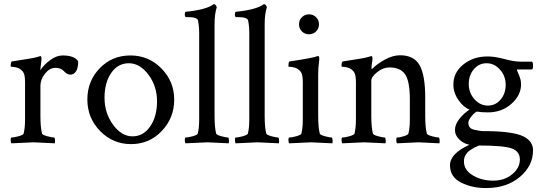

<svg xmlns="http://www.w3.org/2000/svg" viewBox="-20 -698 2655 939"><path d="M286.1 -426.8Q343.8 -426.8 362.3 -398.4Q362.3 -364.3 351.6 -348.6Q340.8 -333 324.2 -333Q307.6 -333 293 -349.6Q278.3 -366.2 250.5 -366.2Q222.7 -366.2 200.2 -337.9Q177.7 -309.6 177.7 -278.3V-131.8Q177.7 -75.2 185.5 -44.9Q187.5 -38.1 211.4 -31.7Q235.4 -25.4 245.1 -25.4Q248 -25.4 249 -13.7Q250 -2 248 2.9Q150.4 -2 143.6 -2Q136.7 -2 36.1 2.9Q32.2 -1 32.2 -13.2Q32.2 -25.4 36.1 -25.4Q47.9 -25.4 70.8 -31.7Q93.8 -38.1 95.7 -44.9Q102.5 -73.2 102.5 -113.3V-297.9Q102.5 -335.9 90.8 -349.1Q79.1 -362.3 64.9 -366.7Q50.8 -371.1 41.5 -371.1Q32.2 -371.1 32.2 -373Q32.2 -396.5 38.1 -397.5Q141.6 -413.1 157.7 -418Q173.8 -422.9 177.7 -423.8Q181.6 -423.8 182.6 -415.5Q183.6 -407.2 182.6 -403.3L176.8 -354.5Q194.3 -380.9 225.1 -403.8Q255.9 -426.8 286.1 -426.8Z M467.8 -364.3Q528.3 -426.8 617.7 -426.8Q707 -426.8 769.5 -363.3Q832 -299.8 832 -210.4Q832 -121.1 771 -57.1Q710 6.8 621.1 6.8Q532.2 6.8 469.7 -57.1Q407.2 -121.1 407.2 -211.4Q407.2 -301.8 467.8 -364.3ZM706.1 -332.5Q664.1 -388.7 610.4 -388.7Q556.6 -388.7 523.9 -341.3Q491.2 -293.9 491.2 -219.7Q491.2 -145.5 532.7 -88.4Q574.2 -31.2 627.9 -31.2Q681.6 -31.2 714.8 -80.1Q748 -128.9 748 -202.6Q748 -276.4 706.1 -332.5Z M1027.3 -677.7Q1031.2 -677.7 1035.2 -672.4Q1039.1 -667 1040 -662.1Q1029.3 -630.9 1029.3 -577.1V-131.8Q1029.3 -75.2 1037.1 -44.9Q1039.1 -38.1 1062.5 -31.7Q1085.9 -25.4 1095.7 -25.4Q1098.6 -25.4 1099.6 -13.7Q1100.6 -2 1098.6 2.9Q1001 -2 994.6 -2Q988.3 -2 887.7 2.9Q883.8 -1 883.8 -13.2Q883.8 -25.4 887.7 -25.4Q899.4 -25.4 922.4 -31.7Q945.3 -38.1 947.3 -44.9Q954.1 -73.2 954.1 -113.3V-536.1Q954.1 -569.3 948.2 -598.6Q943.4 -614.3 898.4 -614.3H889.6Q883.8 -614.3 883.8 -627.4Q883.8 -640.6 889.6 -640.6Q989.3 -650.4 1025.4 -677.7Z M1272.5 -677.7Q1276.4 -677.7 1280.3 -672.4Q1284.2 -667 1285.2 -662.1Q1274.4 -630.9 1274.4 -577.1V-131.8Q1274.4 -75.2 1282.2 -44.9Q1284.2 -38.1 1307.6 -31.7Q1331.1 -25.4 1340.8 -25.4Q1343.8 -25.4 1344.7 -13.7Q1345.7 -2 1343.8 2.9Q1246.1 -2 1239.7 -2Q1233.4 -2 1132.8 2.9Q1128.9 -1 1128.9 -13.2Q1128.9 -25.4 1132.8 -25.4Q1144.5 -25.4 1167.5 -31.7Q1190.4 -38.1 1192.4 -44.9Q1199.2 -73.2 1199.2 -113.3V-536.1Q1199.2 -569.3 1193.4 -598.6Q1188.5 -614.3 1143.6 -614.3H1134.8Q1128.9 -614.3 1128.9 -627.4Q1128.9 -640.6 1134.8 -640.6Q1234.4 -650.4 1270.5 -677.7Z M1536.1 -131.8Q1536.1 -75.2 1543.9 -44.9Q1545.9 -38.1 1569.3 -31.7Q1592.8 -25.4 1602.5 -25.4Q1605.5 -25.4 1606.4 -13.7Q1607.4 -2 1605.5 2.9Q1507.8 -2 1501 -2Q1494.1 -2 1394.5 2.9Q1390.6 -1 1390.6 -13.2Q1390.6 -25.4 1394.5 -25.4Q1406.2 -25.4 1429.2 -31.7Q1452.1 -38.1 1454.1 -44.9Q1460.9 -73.2 1460.9 -113.3V-297.9Q1460.9 -335.9 1449.2 -349.1Q1437.5 -362.3 1423.3 -366.7Q1409.2 -371.1 1399.9 -371.1Q1390.6 -371.1 1390.6 -373Q1390.6 -396.5 1396.5 -397.5Q1516.6 -415.5 1533.2 -423.8H1536.1Q1544.4 -423.8 1540 -394Q1536.1 -364.3 1536.1 -333ZM1456.5 -544.4Q1442.4 -558.6 1442.4 -579.1Q1442.4 -599.6 1456.5 -613.8Q1470.7 -627.9 1491.2 -627.9Q1511.7 -627.9 1525.9 -613.8Q1540 -599.6 1540 -579.1Q1540 -558.6 1525.9 -544.4Q1511.7 -530.3 1491.2 -530.3Q1470.7 -530.3 1456.5 -544.4Z M1801.8 -362.3Q1824.2 -385.7 1862.8 -406.7Q1901.4 -427.7 1936.5 -427.7Q2004.9 -427.7 2032.2 -378.9Q2059.6 -330.1 2059.6 -220.7V-131.8Q2059.6 -75.2 2067.4 -44.9Q2069.3 -38.1 2092.8 -31.7Q2116.2 -25.4 2126 -25.4Q2128.9 -25.4 2129.9 -13.7Q2130.9 -2 2128.9 2.9Q2031.2 -2 2026.9 -2Q2022.5 -2 1921.9 2.9Q1918 -1 1918 -13.2Q1918 -25.4 1921.9 -25.4Q1933.6 -25.4 1954.6 -31.7Q1975.6 -38.1 1977.5 -44.9Q1984.4 -73.2 1984.4 -113.3V-210.9Q1984.4 -301.8 1960.9 -335Q1937.5 -368.2 1884.8 -368.2Q1853.5 -368.2 1824.7 -345.2Q1795.9 -322.3 1795.9 -303.7V-131.8Q1795.9 -75.2 1803.7 -44.9Q1805.7 -38.1 1829.1 -31.7Q1852.5 -25.4 1862.3 -25.4Q1865.2 -25.4 1866.2 -13.7Q1867.2 -2 1865.2 2.9Q1767.6 -2 1761.2 -2Q1754.9 -2 1654.3 2.9Q1650.4 -1 1650.4 -13.2Q1650.4 -25.4 1654.3 -25.4Q1666 -25.4 1689 -31.7Q1711.9 -38.1 1713.9 -44.9Q1720.7 -73.2 1720.7 -113.3V-297.9Q1720.7 -335.9 1709 -349.1Q1697.3 -362.3 1683.1 -366.7Q1668.9 -371.1 1659.7 -371.1Q1650.4 -371.1 1650.4 -373Q1650.4 -396.5 1656.2 -397.5Q1759.8 -413.1 1775.9 -418Q1792 -422.9 1795.9 -423.8Q1804.2 -423.8 1800.8 -399.9Q1796.9 -376 1796.9 -368.2Q1796.9 -360.4 1798.3 -360.4Q1799.8 -360.4 1801.8 -362.3Z M2364.3 -421.9Q2400.4 -421.9 2447.3 -409.2Q2494.1 -396.5 2524.4 -396.5H2581.1Q2586.9 -394.5 2586.9 -376.5Q2586.9 -358.4 2581.1 -358.4H2511.7Q2507.8 -358.4 2507.8 -355.5L2517.6 -332Q2528.3 -308.6 2528.3 -285.2Q2528.3 -232.4 2481.4 -190.4Q2434.6 -148.4 2366.2 -148.4Q2335 -148.4 2311.5 -152.3Q2298.8 -145.5 2284.7 -127.9Q2270.5 -110.4 2270.5 -96.7Q2270.5 -69.8 2299.3 -63.5Q2328.1 -56.6 2347.2 -56.6H2368.2Q2489.3 -54.7 2538.1 -31.7Q2586.9 -8.8 2586.9 37.1Q2586.9 112.3 2523.4 166.5Q2460 220.7 2360.4 221.7Q2291 222.7 2235.8 195.3Q2180.7 168 2180.7 110.4Q2180.7 52.7 2276.4 9.8Q2250 5.9 2227.5 -14.6Q2205.1 -35.2 2205.1 -62.5Q2205.1 -89.8 2227.1 -117.2Q2249 -144.5 2276.4 -162.1Q2247.1 -172.9 2222.2 -208.5Q2197.3 -244.1 2197.3 -285.2Q2197.3 -342.8 2245.6 -382.3Q2293.9 -421.9 2364.3 -421.9ZM2297.4 -359.4Q2272.5 -330.1 2272.5 -287.1Q2272.5 -244.1 2300.3 -212.9Q2328.1 -181.6 2365.7 -181.6Q2403.3 -181.6 2428.2 -210.9Q2453.1 -240.2 2453.1 -283.2Q2453.1 -326.2 2425.3 -357.4Q2397.5 -388.7 2359.9 -388.7Q2322.3 -388.7 2297.4 -359.4ZM2323.2 13.7Q2321.3 13.7 2318.8 15.1Q2316.4 16.6 2308.6 20Q2300.8 23.4 2298.8 24.4Q2296.9 25.4 2290 29.8Q2283.2 34.2 2280.8 35.6Q2278.3 37.1 2272.5 41.5Q2266.6 45.9 2264.6 49.3Q2262.7 52.7 2258.8 57.6Q2249 69.8 2249 91.8Q2249 133.8 2292.5 159.7Q2335.9 185.5 2391.6 185.5Q2447.3 185.5 2484.9 154.3Q2522.5 123 2522.5 82.5Q2522.5 42 2482.4 27.8Q2442.4 13.7 2323.2 13.7Z"/></svg>

Font: CrimsonText-Roman
Style: Roman
Weight: 400
Version: Version 0.13